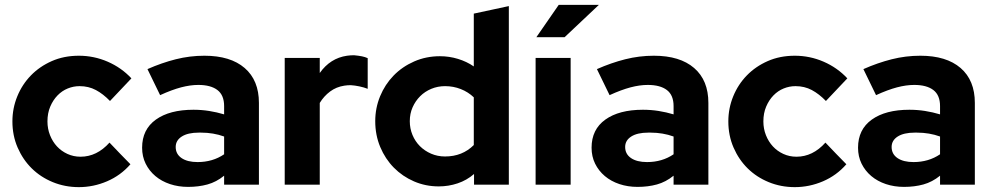

<svg xmlns="http://www.w3.org/2000/svg" viewBox="-20 -759 4077 789"><path d="M311 -115Q378 -115 430 -173Q452 -150 473 -128Q494 -106 516 -84Q476 -38 420 -14Q364 10 304 10Q247 10 197 -10.5Q147 -31 110.5 -67Q74 -103 52.5 -152.5Q31 -202 31 -260Q31 -314 51 -363Q71 -412 107 -449Q143 -486 193 -508Q243 -530 304 -530Q366 -530 422.5 -505.5Q479 -481 520 -437Q498 -414 476 -390.5Q454 -367 432 -344Q404 -373 374 -389Q344 -405 307 -405Q282 -405 258.5 -395.5Q235 -386 216.5 -367Q198 -348 186.5 -321Q175 -294 175 -260Q175 -230 185.5 -203.5Q196 -177 214 -157.5Q232 -138 257 -126.5Q282 -115 311 -115Z M753 9Q713 9 678.5 -2.5Q644 -14 618.5 -35.5Q593 -57 578.5 -86.5Q564 -116 564 -152Q564 -227 620.5 -267.5Q677 -308 775 -308Q808 -308 839.5 -303Q871 -298 901 -289V-323Q901 -368 873.5 -389Q846 -410 795 -410Q762 -410 724 -400Q686 -390 638 -368Q625 -395 612 -421.5Q599 -448 586 -475Q645 -501 702.5 -515.5Q760 -530 820 -530Q927 -530 985.5 -479.5Q1044 -429 1044 -336V0H901V-37Q869 -11 832.5 -1Q796 9 753 9ZM702 -155Q702 -126 726 -109.5Q750 -93 792 -93Q854 -93 901 -125V-198Q857 -214 806 -214H797Q752 -214 727 -198Q702 -182 702 -155Z M1150 0V-521H1294V-459Q1337 -520 1406 -530Q1414 -531 1420.5 -531.5Q1427 -532 1435 -532Q1455 -530 1467.5 -527.5Q1480 -525 1491 -520V-394Q1476 -400 1457 -404Q1438 -408 1421 -409Q1414 -409 1408 -408.5Q1402 -408 1395 -407Q1362 -402 1336.5 -383Q1311 -364 1294 -336V0Z M1928 0V-44Q1898 -18 1860.5 -5.5Q1823 7 1783 7Q1729 7 1681.5 -13.5Q1634 -34 1598.5 -70Q1563 -106 1542.5 -155Q1522 -204 1522 -261Q1522 -315 1542 -363.5Q1562 -412 1597.5 -448.5Q1633 -485 1682 -506.5Q1731 -528 1788 -528Q1826 -528 1862 -517Q1898 -506 1927 -486V-703Q1963 -711 1999 -718.5Q2035 -726 2071 -734V0ZM1664 -261Q1664 -231 1675 -204.5Q1686 -178 1705.5 -158.5Q1725 -139 1751.5 -127.5Q1778 -116 1809 -116Q1880 -116 1927 -163V-359Q1904 -381 1873.5 -393Q1843 -405 1809 -405Q1779 -405 1752.5 -394Q1726 -383 1706.5 -363.5Q1687 -344 1675.5 -318Q1664 -292 1664 -261Z M2181 0ZM2325 -521V0H2181V-521ZM2276 -739H2441L2300 -606H2184Z M2600 9Q2560 9 2525.5 -2.5Q2491 -14 2465.5 -35.5Q2440 -57 2425.5 -86.5Q2411 -116 2411 -152Q2411 -227 2467.5 -267.5Q2524 -308 2622 -308Q2655 -308 2686.5 -303Q2718 -298 2748 -289V-323Q2748 -368 2720.5 -389Q2693 -410 2642 -410Q2609 -410 2571 -400Q2533 -390 2485 -368Q2472 -395 2459 -421.5Q2446 -448 2433 -475Q2492 -501 2549.5 -515.5Q2607 -530 2667 -530Q2774 -530 2832.5 -479.5Q2891 -429 2891 -336V0H2748V-37Q2716 -11 2679.5 -1Q2643 9 2600 9ZM2549 -155Q2549 -126 2573 -109.5Q2597 -93 2639 -93Q2701 -93 2748 -125V-198Q2704 -214 2653 -214H2644Q2599 -214 2574 -198Q2549 -182 2549 -155Z M3253 -115Q3320 -115 3372 -173Q3394 -150 3415 -128Q3436 -106 3458 -84Q3418 -38 3362 -14Q3306 10 3246 10Q3189 10 3139 -10.5Q3089 -31 3052.5 -67Q3016 -103 2994.5 -152.5Q2973 -202 2973 -260Q2973 -314 2993 -363Q3013 -412 3049 -449Q3085 -486 3135 -508Q3185 -530 3246 -530Q3308 -530 3364.5 -505.5Q3421 -481 3462 -437Q3440 -414 3418 -390.5Q3396 -367 3374 -344Q3346 -373 3316 -389Q3286 -405 3249 -405Q3224 -405 3200.5 -395.5Q3177 -386 3158.5 -367Q3140 -348 3128.5 -321Q3117 -294 3117 -260Q3117 -230 3127.5 -203.5Q3138 -177 3156 -157.5Q3174 -138 3199 -126.5Q3224 -115 3253 -115Z M3695 9Q3655 9 3620.5 -2.5Q3586 -14 3560.5 -35.5Q3535 -57 3520.5 -86.5Q3506 -116 3506 -152Q3506 -227 3562.5 -267.5Q3619 -308 3717 -308Q3750 -308 3781.5 -303Q3813 -298 3843 -289V-323Q3843 -368 3815.5 -389Q3788 -410 3737 -410Q3704 -410 3666 -400Q3628 -390 3580 -368Q3567 -395 3554 -421.5Q3541 -448 3528 -475Q3587 -501 3644.5 -515.5Q3702 -530 3762 -530Q3869 -530 3927.5 -479.5Q3986 -429 3986 -336V0H3843V-37Q3811 -11 3774.5 -1Q3738 9 3695 9ZM3644 -155Q3644 -126 3668 -109.5Q3692 -93 3734 -93Q3796 -93 3843 -125V-198Q3799 -214 3748 -214H3739Q3694 -214 3669 -198Q3644 -182 3644 -155Z"/></svg>

Font: Rosa Sans
Style: Bold
Weight: 700
Designer: Pentagram / MCKL
Foundry: Pentagram / MCKL
Version: Version 1.005;September 16, 2019;FontCreator 11.5.0.2425 64-